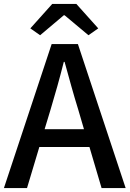

<svg xmlns="http://www.w3.org/2000/svg" viewBox="-20 -961 662 981"><path d="M306 -883H310L432 -781L482 -816L370 -941H247L135 -816L185 -781ZM208 -301 238 -400C262 -480 285 -561 306 -645H310C333 -562 355 -480 380 -400L409 -301ZM499 0H622L378 -736H244L0 0H118L181 -210H437Z"/></svg>

Font: Noto Sans Japanese Medium
Style: Regular
Weight: 500
Designer: Ryoko NISHIZUKA (kana & ideographs); Paul D. Hunt (Latin, Greek & Cyrillic); Wenlong ZHANG (bopomofo); Sandoll Communica
Foundry: Adobe Systems Incorporated
Version: Version 1.000;PS 1;hotconv 1.0.78;makeotf.lib2.5.61930